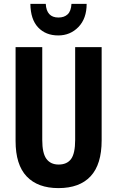

<svg xmlns="http://www.w3.org/2000/svg" viewBox="-20 -956 602 986"><path d="M502 -235Q502 -112 445.5 -51Q389 10 280 10Q174 10 117 -50Q60 -110 60 -232V-714H197V-237Q197 -169 218.5 -140Q240 -111 281 -111Q324 -111 345 -139.5Q366 -168 366 -238V-714H502ZM425 -936Q425 -861 383 -817.5Q341 -774 279 -774Q215 -774 176 -815Q137 -856 136 -936H215Q219 -866 280 -866Q310 -866 327.5 -882.5Q345 -899 347 -936Z"/></svg>

Font: Noto Sans Thai ExtCond
Style: Bold
Weight: 700
Width: 2
Designer: Monotype Design Team
Foundry: Monotype Imaging Inc.
Version: Version 2.002; ttfautohint (v1.8.4.7-5d5b)